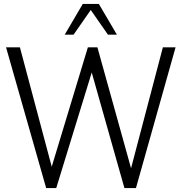

<svg xmlns="http://www.w3.org/2000/svg" viewBox="-20 -955 922 975"><path d="M214.4 0 10.7 -714.8H81.1L242.7 -108.4L426.3 -714.8H474.6L645.5 -100.6L807.1 -714.8H871.6L670.4 0H611.8L445.8 -586.9L265.6 0ZM308.6 -778.8 400.4 -935.1H481.9L573.7 -778.8H528.3L440.9 -904.3L353.5 -778.8Z"/></svg>

Font: Pontano Sans Light
Style: Regular
Weight: 300
Designer: Vernon Adams
Foundry: Vernon Adams
Version: Version 2.001